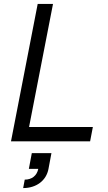

<svg xmlns="http://www.w3.org/2000/svg" viewBox="-20 -720 548 978"><path d="M36 0H439L453 -73H128L250 -700H172ZM106 195 98 238C165 238 216 200 227 140L242 60H142L127 140H175C168 175 142 195 106 195Z"/></svg>

Font: Uncut Sans
Style: Italic
Weight: 400
Italic angle: -11°
Designer: Kasper Nordkvist
Foundry: UNCUT.wtf
Version: Version 1.304;Glyphs 3.2 (3246)